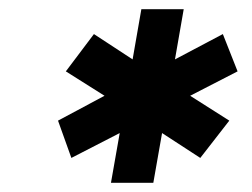

<svg xmlns="http://www.w3.org/2000/svg" viewBox="-20 -760 547 417"><path d="M221 -363 240 -471 135 -417 106 -498 207 -552 123 -605 184 -686 268 -631 287 -740H379L360 -631L464 -686L496 -605L393 -552L478 -498L415 -417L332 -471L313 -363Z"/></svg>

Font: Rethink Sans ExtraBold
Style: Italic
Weight: 800
Italic angle: -10°
Designer: The Rethink Sans project authors (Hans Thiessen). DM Sans designed by Colophon Foundry.
Foundry: Rethink Communications LLC
Version: Version 1.001